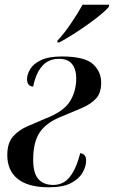

<svg xmlns="http://www.w3.org/2000/svg" viewBox="-20 -786 484 816"><path d="M188 10Q100 10 55.5 -25.5Q11 -61 11 -127Q11 -178 35 -205.5Q59 -233 96 -249Q133 -265 173 -282Q249 -311 276.5 -354Q304 -397 304 -454Q304 -491 286.5 -513.5Q269 -536 231 -536Q186 -536 159 -505Q132 -474 121 -418Q95 -419 95 -450Q95 -470 108.5 -492.5Q122 -515 154.5 -530.5Q187 -546 243 -546Q338 -546 374 -514.5Q410 -483 410 -434Q410 -390 387 -366Q364 -342 324.5 -325.5Q285 -309 237 -289Q176 -264 148.5 -223Q121 -182 121 -107Q121 -49 143.5 -24.5Q166 0 206 0Q250 0 277 -34.5Q304 -69 321 -135Q332 -134 339 -126.5Q346 -119 346 -103Q346 -79 331 -52.5Q316 -26 282 -8Q248 10 188 10ZM225 -614Q252 -643 281 -685.5Q310 -728 331 -766H444L442 -756Q431 -743 407.5 -723.5Q384 -704 353 -682Q322 -660 290.5 -640Q259 -620 233 -606H223Z"/></svg>

Font: Noto Serif Display ExtraCondensed SemiBold
Style: Italic
Weight: 600
Width: 2
Italic angle: -12°
Designer: Monotype Design Team
Foundry: Monotype Imaging Inc.
Version: Version 2.009